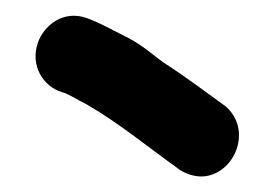

<svg xmlns="http://www.w3.org/2000/svg" viewBox="-20 -757 355 248"><path d="M92.2 -622C132.8 -598.6 170.2 -567.8 208.6 -540.3C217.6 -532.8 232.5 -527.6 245.4 -529.4C284.4 -534.9 305.8 -589.7 271.5 -619.6C245.2 -638.4 222.4 -656.1 191.9 -675.8C175.1 -687.5 164.2 -699.5 136.7 -712.6C124.6 -718.4 110.4 -727 92.5 -733.5C60.2 -745.2 36 -722.2 29 -702.1C18.5 -671.6 36.4 -645.1 60 -638C69.4 -635.3 76.2 -630.1 92.2 -622Z"/></svg>

Font: NumbBunny
Style: Bk
Weight: 400
Designer: Robert Jablonski
Foundry: Cannot Into Space Fonts
Version: Version 1.0